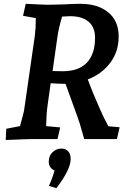

<svg xmlns="http://www.w3.org/2000/svg" viewBox="-20 -730 702 1008"><path d="M13 -54 85 -68Q102 -129 106 -148L163 -543Q168 -583 168 -635L101 -647L115 -710Q213 -705 233 -705L317 -707Q364 -710 402 -710Q494 -710 548.5 -665Q603 -620 603 -539Q603 -459 558.5 -400Q514 -341 441 -313Q464 -249 507 -152Q514 -139 517 -130Q520 -122 549 -67L608 -62L594 0H422L413 -32Q398 -87 387 -116L324 -290H319Q287 -290 246 -293L230 -178Q224 -140 222 -68L296 -61L282 0H151Q128 0 10 5ZM309 -356Q394 -356 436.5 -401.5Q479 -447 479 -531Q479 -587 445 -616Q411 -645 348 -645L306 -643Q288 -582 282 -540L256 -357Q274 -356 309 -356ZM237 246Q258 198 266 165Q236 151 236 119Q236 87 256.5 68.5Q277 50 302 50Q325 50 338 64.5Q351 79 351 105Q351 160 276 258Z"/></svg>

Font: Andada Pro
Style: Bold Italic
Weight: 700
Italic angle: -7°
Designer: Carolina Giovagnoli
Foundry: Huerta Tipografica
Version: Version 3.005; ttfautohint (v1.8.4)